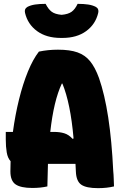

<svg xmlns="http://www.w3.org/2000/svg" viewBox="-20 -968 640 997"><path d="M226 0Q191 8 148 8Q88 8 61 -10.5Q34 -29 34 -78Q34 -104 35 -131Q20 -147 15 -176.5Q10 -206 10 -243V-283H47Q59 -372 79 -452.5Q99 -533 125 -596.5Q151 -660 182 -700Q229 -710 281 -710Q343 -710 382.5 -696Q422 -682 448 -650Q474 -618 494 -563Q553 -395 568 -80Q570 -61 570.5 -40.5Q571 -20 572 0Q535 9 489 9Q428 9 402 -9Q376 -27 374 -77Q373 -98 372 -117H229Q227 -62 226 0ZM261 -283Q290 -283 313.5 -276Q337 -269 357 -247L362 -249Q354 -341 339.5 -412Q325 -483 304 -534H301Q259 -445 241 -283ZM383 -948Q415 -948 438 -944.5Q461 -941 478 -932Q495 -922 490 -901Q476 -842 427.5 -806.5Q379 -771 304 -771H296Q221 -771 172.5 -806.5Q124 -842 110 -901Q105 -922 122 -932Q139 -941 162 -944.5Q185 -948 217 -948Q231 -920 248.5 -907Q266 -894 300 -891Q334 -894 352 -907Q370 -920 383 -948Z"/></svg>

Font: Recursive Mn Csl St Blk
Style: Regular
Weight: 900
Monospace: yes
Version: Version 1.079;hotconv 1.0.112;makeotfexe 2.5.65598; ttfautoh